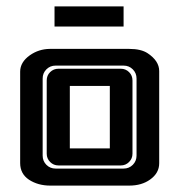

<svg xmlns="http://www.w3.org/2000/svg" viewBox="-20 -580 561 600"><path d="M150.4 -497.1V-560.1H366.2V-497.1ZM323.2 -311.5H198.2V-116.2H323.2ZM126 -328.6Q126 -344.2 136.7 -354.7Q147.5 -365.2 162.6 -365.2H357.4Q372.6 -365.2 383.3 -354.7Q394 -344.2 394 -328.6V-99.6Q394 -84.5 383.3 -73.7Q372.6 -63 357.4 -63H162.6Q147.5 -63 136.7 -73.7Q126 -84.5 126 -99.6ZM366.2 -53.2Q383.3 -53.2 395 -64.9Q406.7 -76.7 406.7 -93.8V-334.5Q406.7 -351.6 395 -363.3Q383.3 -375 366.2 -375H153.8Q136.7 -375 125 -363.3Q113.3 -351.6 113.3 -334.5V-93.8Q113.3 -76.7 125 -64.9Q136.7 -53.2 153.8 -53.2ZM43 -356Q43 -385.7 73.2 -407.2Q101.1 -426.8 135.3 -427.2H383.8Q420.9 -427.2 441.4 -413.6Q477.5 -389.6 477.5 -357.9V-69.8Q477.5 -39.1 449.2 -19Q422.9 0 383.8 0H137.2Q98.6 0 70.3 -18.6Q43 -37.1 43 -70.3Z"/></svg>

Font: Ebtekar Inline 2
Style: Inline-2
Weight: 500
Designer: Arman Khorramak
Foundry: Arman Khorramak
Version: Version 2.000